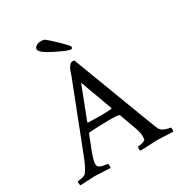

<svg xmlns="http://www.w3.org/2000/svg" viewBox="-194 -979 1055 1120"><g transform="rotate(-30 334.0 -419.0)"><path d="M401.4 -293 404.3 -297.9 325.2 -513.7 241.2 -295.9Q241.2 -292 243.2 -292Q293.9 -290 324.7 -290Q355.5 -290 401.4 -293ZM23.4 2.9Q19.5 -1 19.5 -13.2Q19.5 -25.4 23.4 -25.4Q35.2 -25.4 53.7 -30.3Q72.3 -35.2 79.1 -43.9Q99.6 -70.3 125 -135.7L294.9 -572.3Q296.9 -577.1 300.3 -587.9Q303.7 -598.6 305.7 -604Q307.6 -609.4 311.5 -617.7Q325.7 -647.5 347.7 -647.5L356.4 -644.5L551.8 -128.9Q569.3 -83 577.6 -63.5Q585.9 -43.9 610.4 -34.7Q634.8 -25.4 646.5 -25.4Q650.4 -25.4 650.4 -14.2Q650.4 -2.9 648.4 2.9Q550.8 -2 545.4 -2Q540 -2 427.7 2.9Q423.8 -1 424.3 -13.2Q424.8 -25.4 428.7 -25.4Q440.4 -25.4 458 -30.3Q475.6 -35.2 478.5 -43Q480.5 -50.8 480.5 -66.9Q480.5 -83 470.7 -115.2L426.8 -236.3Q421.9 -243.2 358.9 -243.2Q295.9 -243.2 222.7 -238.3L217.8 -235.4L175.8 -127.9Q159.2 -79.1 159.2 -63Q159.2 -46.9 167.5 -40.5Q175.8 -34.2 195.3 -29.8Q214.8 -25.4 223.6 -25.4Q226.6 -25.4 227.1 -13.7Q227.5 -2 225.6 2.9Q127.9 -2 117.2 -2Q106.4 -2 23.4 2.9ZM381.8 -723.6Q381.8 -710.9 372.1 -710.9Q353.5 -710.9 275.4 -750Q197.3 -789.1 197.3 -811.5Q197.3 -822.3 210 -831.5Q222.7 -840.8 241.2 -840.8Q259.8 -840.8 265.6 -837.9Q292 -818.4 336.9 -774.4Q381.8 -730.5 381.8 -723.6Z"/></g></svg>

Font: CrimsonText-Roman
Style: Roman
Weight: 400
Version: Version 0.13